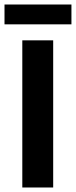

<svg xmlns="http://www.w3.org/2000/svg" viewBox="-20 -832 337 852"><path d="M79 0V-653H216V0ZM0 -724V-812H297V-724Z"/></svg>

Font: Assistant
Style: Bold
Weight: 700
Designer: Hebrew By Ben Nathan, Latin by Paul Hunt
Version: Version 3.000